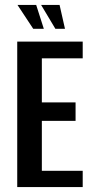

<svg xmlns="http://www.w3.org/2000/svg" viewBox="-20 -760 377 780"><path d="M50 0V-591H316V-523H150V-344H287V-269H150V-66H316V0ZM244 -643H205L147 -740H222ZM158 -643H115L51 -740H127Z"/></svg>

Font: Alumni Sans Thin SemiBold
Style: Regular
Weight: 600
Version: Version 1.018